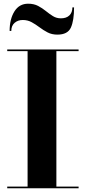

<svg xmlns="http://www.w3.org/2000/svg" viewBox="-20 -1017 463 1037"><path d="M103 -909Q76.5 -909 58.8 -893.5Q41 -878 41 -850H32Q32 -914 58 -955.5Q84 -997 132 -997Q163 -997 185.8 -985Q208.5 -973 227.5 -957.5Q246.5 -942 265.8 -930Q285 -918 309 -918Q338.5 -918 354.8 -933.8Q371 -949.5 371 -977H380Q380 -906 362.8 -868Q345.5 -830 290 -830Q260 -830 237 -842Q214 -854 193.5 -869.5Q173 -885 151.2 -897Q129.5 -909 103 -909ZM19 -9H129V-741H19V-750H404.5V-741H284.5V-9H404.5V0H19Z"/></svg>

Font: Bodoni* 24pt
Style: Bold
Weight: 700
Version: Version 2.3